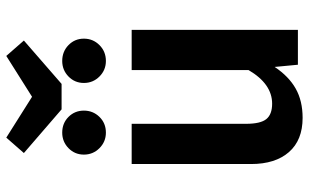

<svg xmlns="http://www.w3.org/2000/svg" viewBox="-206 -762 983 611"><g transform="rotate(-90 285.5 -456.5)"><path d="M496 0H385L378 -74Q348 -29 309 -7Q270 15 216 15Q145 15 107 -28.5Q69 -72 69 -149V-529H197V-165Q197 -119 212 -100.5Q227 -82 261 -82Q324 -82 368 -157V-529H496ZM462 -872 324 -752H243L104 -872L153 -928L283 -846L413 -928ZM239 -681Q239 -652 219 -631.5Q199 -611 169 -611Q140 -611 119.5 -631.5Q99 -652 99 -681Q99 -710 119.5 -730Q140 -750 169 -750Q199 -750 219 -730Q239 -710 239 -681ZM468 -681Q468 -652 447.5 -631.5Q427 -611 397 -611Q368 -611 347.5 -631.5Q327 -652 327 -681Q327 -710 347.5 -730Q368 -750 397 -750Q427 -750 447.5 -730Q468 -710 468 -681Z"/></g></svg>

Font: Fira Sans Medium
Style: Regular
Weight: 500
Designer: bBox Type GmbH & Carrois Corporate GbR & Edenspiekermann AG
Foundry: bBox Type GmbH & Carrois Corporate GbR & Edenspiekermann AG
Version: Version 4.301